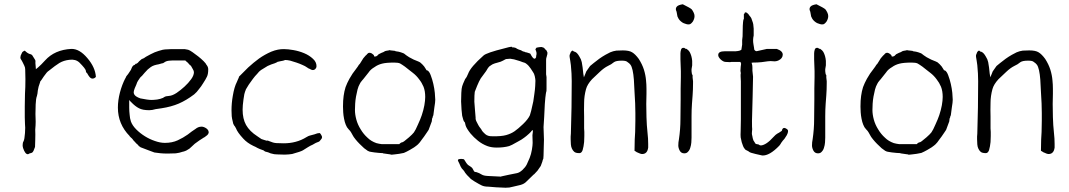

<svg xmlns="http://www.w3.org/2000/svg" viewBox="-20 -712 5005 899"><path d="M117 7Q113 10 111 10Q98 11 88 -19Q86 -26 86 -32Q86 -44 90 -50Q95 -59 97 -89Q99 -118 97 -131Q96 -142 96 -163V-214Q96 -245 97 -273Q99 -302 99 -341Q98 -380 98 -387Q98 -396 94 -404Q91 -410 87 -418.5Q83 -427 77 -436Q74 -442 77 -452Q82 -464 84 -467Q86 -470 90 -472Q93 -473 96 -475Q109 -462 120 -459Q130 -457 133 -450Q139 -441 143 -434Q146 -430 146 -426Q145 -419 147 -402L148 -388L159 -397Q172 -408 191 -429Q236 -479 314 -483Q352 -484 389 -440Q426 -397 429 -352Q422 -344 413 -344Q404 -344 396 -356Q393 -360 392 -362Q390 -368 384 -373Q382 -376 382 -381Q380 -391 352 -419Q334 -436 305 -432Q278 -429 258 -417Q240 -406 209 -381Q200 -376 185 -354Q172 -334 169 -331L168 -330V-328Q159 -304 157 -288Q156 -273 153 -263Q148 -250 147 -223Q147 -197 146 -178Q147 -159 147 -142.5Q147 -126 145 -105Q146 -84 145 -56L144 -24Q143 -23 141.5 -17.5Q140 -12 137 -6Q134 0 130 3Q123 5 117 7Z M601 -60Q599 -63 593 -68Q591 -71 589 -72Q588 -73 587 -74V-75Q532 -131 532 -208Q532 -242 541.5 -278.5Q551 -315 567 -346H568Q569 -351 572 -355.5Q575 -360 578 -363L579 -364L591 -382Q594 -386 595 -390Q597 -394 599 -399Q601 -402 603.5 -404.5Q606 -407 610 -408L611 -409H613V-411V-413H615H616H617Q619 -414 621 -415Q625 -417 628 -421Q631 -425 635 -428Q639 -431 643 -435Q655 -439 663 -446Q686 -459 704 -467Q722 -474 742 -479Q753 -481 762 -481Q771 -481 782 -482H831Q837 -482 845 -482Q852 -481 861 -479Q868 -477 881 -468Q894 -459 908 -448Q922 -437 934 -425Q945 -414 947 -408L948 -407Q955 -398 955 -387Q955 -365 949 -353Q943 -340 931 -322Q926 -314 921.5 -307.5Q917 -301 911 -294Q906 -287 901 -281.5Q896 -276 889 -270Q852 -242 817 -227Q782 -212 736 -205L709 -201Q692 -196 679 -196Q648 -196 631 -205Q613 -214 594 -234L589 -239L585 -244V-237V-231V-208Q585 -192 587 -175Q588 -158 593 -143Q600 -124 618 -106Q636 -88 658.5 -74Q681 -60 705 -52Q730 -43 752 -43Q786 -43 812 -55Q838 -67 859 -82Q869 -90 878 -96.5Q887 -103 895 -108Q908 -119 924 -119Q934 -119 946 -111Q957 -103 957 -93V-90Q955 -83 950 -79Q943 -73 937 -69H936Q925 -62 913.5 -54.5Q902 -47 892 -39Q884 -32 878 -26L867 -16Q860 -11 853 -7.5Q846 -4 838 -2H837Q820 4 803 6Q785 7 765 7Q745 7 731 5.5Q717 4 703 2L676 -8Q662 -13 642 -21Q640 -21 639 -22Q638 -23 636 -24V-25H635Q631 -27 630 -28L629 -29V-30Q625 -35 621 -38Q617 -41 614 -45Q611 -49 607 -52Q604 -55 601 -60ZM618 -315Q616 -310 611 -299Q606 -286 606 -280Q606 -269 617 -261Q626 -255 638 -251H639Q653 -248 667 -246Q681 -244 689 -244Q699 -244 716 -246Q733 -249 741 -253H742Q752 -260 757 -261Q762 -262 772 -263Q787 -264 807 -277Q826 -290 844 -306.5Q862 -323 875 -341Q888 -359 888 -374Q888 -380 883 -388Q879 -396 874 -404L872 -405V-406Q868 -407 867 -410Q864 -414 861 -416V-417Q856 -421 854 -423L849 -427V-428L848 -429H847H846H790Q782 -429 774 -428Q758 -427 748 -419Q745 -417 743 -416Q742 -416 742 -416Q740 -416 737 -415L723 -411Q711 -409 702 -406Q693 -403 686 -398Q679 -393 672 -387Q665 -380 657 -371Q649 -362 645 -357Q639 -352 634 -346V-345Q631 -340 627 -335Q622 -328 618 -315Z M1418 -396Q1416 -397 1415 -398Q1410 -402 1396 -408Q1383 -414 1368 -419Q1352 -424 1339 -428Q1325 -431 1317 -431H1316H1315Q1310 -428 1291 -425Q1284 -424 1278 -422V-421Q1273 -419 1267 -416Q1250 -411 1233 -403Q1222 -397 1202 -384Q1193 -378 1184 -366Q1174 -356 1164 -342.5Q1154 -329 1145 -316Q1137 -303 1131 -293V-292Q1127 -283 1124 -271Q1122 -260 1120 -246Q1118 -233 1117 -220Q1116 -207 1116 -199V-198Q1116 -156 1132 -127Q1149 -97 1185 -74Q1202 -62 1204 -61Q1211 -58 1216 -57L1229 -53L1230 -54Q1235 -54 1241 -51Q1259 -43 1274 -42Q1289 -41 1308 -41Q1338 -41 1364 -48Q1391 -55 1415 -70Q1425 -76 1430 -77Q1449 -82 1450.5 -82.5Q1452 -83 1454 -83.5Q1456 -84 1461 -86Q1465 -88 1476 -89Q1479 -89 1483 -82Q1488 -74 1488 -70Q1488 -64 1483 -59Q1476 -50 1474 -49L1459 -43Q1454 -41 1450 -38Q1447 -36 1445 -35Q1433 -30 1422 -23Q1411 -16 1398 -8Q1388 -2 1348 9H1349Q1349 9 1348 9Q1334 11 1332 11Q1325 11 1313 12L1278 11L1264 10Q1249 7 1247 6Q1234 0 1227 -1Q1221 -2 1219 -4Q1214 -9 1208 -10Q1196 -14 1186 -19Q1176 -25 1166 -29Q1137 -43 1119 -63Q1092 -92 1085 -111Q1082 -116 1080 -120Q1077 -123 1076 -125Q1074 -130 1072 -133Q1071 -137 1070 -142Q1066 -157 1065 -168Q1064 -180 1064 -195Q1064 -229 1070 -263Q1077 -305 1089 -328Q1094 -340 1095 -342Q1099 -349 1099 -353Q1120 -374 1142 -396Q1167 -419 1193 -438Q1220 -457 1250 -470Q1282 -483 1311 -482Q1328 -482 1354 -477.5Q1380 -473 1404 -463Q1428 -453 1445 -437Q1462 -422 1462 -402Q1462 -395 1457 -389.5Q1452 -384 1444 -384Q1439 -384 1429 -390L1422 -393L1420 -395Z M1937 -129Q1949 -155 1955 -173Q1963 -197 1967 -219Q1971 -242 1971 -258Q1971 -286 1963 -306Q1955 -325 1943 -340Q1930 -358 1913 -371Q1904 -378 1895 -385Q1886 -392 1876 -400Q1862 -410 1853 -415Q1844 -419 1826 -419Q1788 -419 1769 -414Q1749 -409 1734 -398Q1715 -387 1706 -373Q1702 -367 1679 -339Q1679 -339 1678 -338H1677V-337L1673 -332Q1669 -328 1665 -320Q1658 -308 1654 -292.5Q1650 -277 1647 -260Q1644 -243 1643 -226.5Q1642 -210 1642 -197Q1642 -176 1648.5 -152Q1655 -128 1669 -106Q1682 -84 1701 -67Q1717 -51 1742 -42Q1749 -40 1755 -39L1768 -37H1769H1848H1850L1851 -39Q1859 -46 1862 -45.5Q1865 -45 1873 -51Q1881 -57 1895 -69Q1911 -83 1918 -92Q1926 -103 1937 -129ZM1979 -92Q1963 -68 1957 -61Q1944 -42 1937 -36Q1933 -32 1919 -22Q1909 -16 1899 -10Q1894 -7 1884 -2Q1872 3 1871 4Q1849 9 1827 11Q1812 13 1809 12V11Q1808 11 1801 10L1773 6Q1773 5 1773 5V6Q1773 6 1773 6V5Q1768 5 1755 4Q1746 3 1736 2H1735Q1726 1 1716 -1Q1708 -2 1704 -5H1703Q1694 -11 1685 -18Q1674 -28 1664 -38Q1654 -48 1645 -59Q1634 -73 1633 -76Q1628 -86 1624 -92Q1621 -98 1612 -107H1613H1612Q1604 -115 1599 -128Q1594 -140 1591 -156Q1588 -171 1587 -186Q1586 -201 1586 -213Q1586 -242 1589 -263Q1592 -285 1598 -304Q1605 -323 1616 -343Q1632 -371 1644 -385Q1655 -399 1655 -400L1660 -408Q1665 -412 1671 -423Q1678 -435 1681 -439Q1694 -455 1698 -457V-458Q1702 -462 1705 -464Q1708 -465 1712 -465Q1714 -465 1718 -463H1719Q1731 -455 1731 -452Q1731 -448 1734 -447Q1738 -447 1740 -448L1743 -449L1744 -450H1745L1753 -458Q1753 -458 1757 -460Q1766 -465 1775 -468Q1784 -474 1788 -474Q1804 -476 1804 -478Q1805 -475 1807 -477L1808 -476H1810L1828 -474Q1831 -474 1832 -472H1833Q1849 -470 1857 -467Q1871 -463 1876 -458Q1879 -455 1896 -444Q1906 -438 1917 -433Q1938 -424 1939 -424Q1940 -424 1947 -420Q1952 -416 1957 -411Q1961 -407 1966 -401Q1970 -396 1975 -387L1976 -385L1977 -383H1979L1980 -382H1982Q1991 -376 1997 -359Q2004 -341 2009 -319Q2014 -297 2016 -277Q2018 -256 2018 -245Q2018 -233 2014 -210Q2011 -191 2009 -172Q2006 -168 2006 -163Q2005 -160 2003 -156V-155Q2002 -152 2002 -146Q2002 -143 2000 -139Q1988 -107 1987 -104Q1986 -103 1979 -92ZM1788 -474Q1788 -475 1788 -475Z M2477 -237Q2477 -237 2482 -272Q2485 -292 2486 -309Q2487 -327 2487 -334Q2487 -341 2484 -355Q2481 -368 2476 -374Q2470 -384 2465 -391Q2453 -407 2451 -408Q2441 -417 2437 -418Q2429 -420 2414 -426Q2406 -429 2387 -434Q2373 -437 2369 -437Q2361 -437 2356 -436Q2349 -436 2346 -434Q2336 -428 2324 -423Q2303 -417 2300 -416H2299Q2296 -415 2286 -411L2285 -410Q2279 -407 2273 -402H2272Q2266 -397 2256 -379Q2243 -362 2231 -345Q2223 -332 2214 -310Q2203 -283 2203 -282Q2201 -269 2201 -236Q2201 -230 2204 -197Q2207 -168 2207 -161Q2206 -152 2212 -141Q2221 -123 2224 -119Q2236 -104 2237 -100Q2239 -96 2252 -84Q2259 -78 2267 -76Q2272 -74 2285 -74Q2327 -73 2350 -79.5Q2373 -86 2389.5 -97.5Q2406 -109 2429 -131Q2452 -153 2461 -172Q2465 -181 2477 -237ZM2473 -79Q2476 -100 2475 -101Q2474 -105 2470 -100Q2464 -92 2457 -86Q2444 -74 2434 -67Q2424 -59 2405 -49Q2372 -30 2364 -28Q2339 -21 2306 -21Q2281 -21 2262 -28Q2238 -37 2218 -53Q2198 -69 2183 -87Q2164 -111 2160 -125Q2157 -139 2156 -140L2153 -143Q2152 -143 2149 -152Q2145 -164 2144 -170L2141 -199L2139 -237L2140 -277Q2141 -299 2144 -308Q2146 -316 2158 -342Q2166 -351 2172 -367Q2183 -398 2244 -452Q2258 -465 2343 -486Q2355 -489 2362 -491Q2370 -493 2378 -493V-492V-490H2387Q2391 -488 2394 -488L2396 -487Q2399 -484 2409 -480Q2418 -477 2418 -477H2419Q2426 -472 2430 -471Q2432 -470 2438 -469V-468L2444 -467Q2450 -466 2451 -465Q2456 -463 2463 -461V-460L2464 -459Q2465 -457 2469 -450Q2474 -442 2478 -439Q2485 -434 2489 -442L2490 -443V-444Q2490 -445 2491 -453Q2493 -458 2492 -465V-466Q2492 -466 2490 -473L2489 -477H2488Q2487 -477 2487 -478L2488 -483Q2489 -485 2490 -486Q2491 -488 2493 -489Q2496 -490 2504 -491Q2510 -492 2515 -492Q2519 -491 2522 -490H2523Q2527 -488 2528 -487Q2531 -484 2535 -479Q2536 -478 2538 -477Q2539 -475 2540 -473Q2542 -469 2543 -467Q2543 -463 2543 -459Q2542 -454 2540 -448V-447Q2537 -440 2537 -432V-404Q2537 -390 2537 -382Q2536 -362 2539 -351V-298Q2539 -283 2538 -283H2537H2538Q2537 -282 2535 -267V-266Q2534 -264 2531 -225Q2531 -225 2528 -164L2525 -117L2527 -58Q2527 -49 2526 -22Q2525 29 2524 31Q2521 37 2520 42V43Q2518 50 2512 65Q2511 67 2503 78Q2498 85 2496 88Q2494 90 2494 90L2481 104Q2480 104 2480 105H2479Q2477 107 2445 138Q2435 149 2417 154L2383 162Q2379 163 2365 166Q2357 167 2347 167Q2338 167 2303 165Q2268 162 2266 162Q2247 162 2235 156Q2226 152 2201 137Q2183 126 2179 120Q2165 107 2158 97Q2153 88 2149 84Q2142 78 2137 68Q2136 66 2130 52Q2125 43 2124 39Q2124 35 2127 34Q2132 32 2140 32Q2152 32 2154 36Q2165 55 2171 60Q2189 71 2192 76Q2200 93 2204 93Q2209 94 2211 94Q2211 94 2211 94H2210Q2211 94 2211 94Q2211 94 2211 94Q2224 98 2235 105Q2244 111 2265 112L2326 115L2327 114Q2328 114 2364 106Q2396 100 2399 99Q2412 97 2426 84Q2440 71 2446.5 58Q2453 45 2460 27.5Q2467 10 2470.5 -11Q2474 -32 2474 -43Q2473 -60 2473 -79Z M2951 -6Q2951 -41 2952 -59L2954 -94Q2955 -111 2955 -147V-183Q2955 -207 2954 -228Q2953 -250 2951 -282Q2950 -313 2948 -339Q2946 -365 2942 -383Q2938 -401 2932 -409Q2928 -415 2916 -423Q2910 -428 2891 -428Q2865 -428 2855 -421Q2842 -410 2826 -403Q2808 -394 2789 -376Q2771 -359 2752 -341Q2730 -317 2724 -295Q2715 -262 2715 -231Q2714 -196 2715 -166Q2715 -136 2715 -111Q2715 -107 2716 -94Q2716 -82 2716 -75Q2716 -61 2715 -47Q2713 -26 2708 -9Q2703 5 2693 5Q2676 5 2669 -1Q2662 -7 2658 -16Q2654 -24 2653 -36Q2652 -48 2652 -60Q2652 -67 2652 -73Q2653 -80 2653 -86Q2655 -147 2656 -208.5Q2657 -270 2657 -332Q2657 -350 2656 -368Q2654 -402 2653 -407Q2652 -416 2650 -428Q2647 -442 2647 -446Q2647 -452 2647 -454Q2648 -456 2651 -464Q2652 -469 2656 -472Q2658 -475 2662 -475Q2665 -472 2668 -470H2671L2673 -469Q2683 -465 2693 -447Q2701 -435 2704 -421Q2706 -409 2708 -396Q2709 -381 2711 -368L2714 -350L2721 -367Q2724 -378 2731 -386Q2738 -396 2743 -403Q2748 -408 2760 -417Q2772 -427 2786 -437Q2800 -447 2815 -455.5Q2830 -464 2837 -467Q2851 -473 2866 -475Q2881 -476 2896 -476Q2926 -476 2940 -467Q2955 -458 2971 -436Q2987 -411 2995 -386Q3003 -360 3005 -335Q3007 -316 3007 -296Q3007 -289 3007 -273Q3006 -255 3006 -225Q3006 -201 3007 -163.5Q3008 -126 3012 -89Q3015 -64 3015 -38Q3015 -30 3015 -21Q3014 -13 3011 -6Q3008 1 3002 5Q2994 10 2984 9Q2980 9 2965 2Q2961 1 2958 -2Q2951 -6 2951 -6ZM3002 5ZM2743 -403Z M3148 -657Q3146 -661 3145 -665Q3143 -675 3150 -682Q3157 -689 3177 -692Q3182 -690 3204 -678Q3215 -672 3219 -668Q3223 -663 3227.5 -654Q3232 -645 3232 -637Q3232 -624 3224 -611Q3215 -599 3208 -598Q3201 -597 3194 -599Q3187 -601 3181 -603.5Q3175 -606 3168 -612Q3161 -618 3157.5 -624Q3154 -630 3152 -635Q3150 -648 3148 -657ZM3223 -360V-350V-349L3225 -332V-323Q3225 -292 3223 -266L3220 -226Q3218 -199 3218 -168V-68Q3218 -58 3217 -45Q3216 -32 3212 -20Q3209 -9 3201 -1Q3195 6 3184 6Q3170 6 3163 -6Q3156 -19 3156 -31Q3156 -46 3159 -60Q3166 -108 3166 -153Q3166 -199 3167 -247Q3167 -273 3167 -298Q3168 -324 3168 -351V-379L3166 -434V-462Q3166 -470 3169 -480Q3172 -488 3179 -488H3184L3189 -484Q3192 -483 3195 -483L3196 -482Q3204 -477 3209 -469Q3214 -460 3217 -449.5Q3220 -439 3221 -427V-406L3218 -388V-387V-379Q3218 -377 3219 -371Q3219 -364 3223 -360Z M3467 -651 3468 -654Q3468 -654 3471 -654Q3477 -654 3483 -647Q3486 -644 3487 -642Q3489 -638 3494 -633Q3498 -629 3502 -615Q3506 -605 3507 -598L3509 -578V-546Q3504 -525 3508 -504Q3510 -490 3511 -486V-485Q3511 -478 3516 -475Q3520 -471 3526 -473L3571 -483Q3595 -483 3617 -483V-482V-483Q3646 -473 3645 -455Q3644 -438 3625 -429Q3614 -424 3603 -425Q3587 -427 3575 -425L3546 -421Q3528 -419 3505 -419L3499 -418L3501 -412Q3503 -406 3503 -395Q3503 -383 3503 -381L3506 -353L3504 -258Q3501 -162 3501 -146Q3501 -111 3502 -107Q3502 -104 3501 -96Q3500 -85 3501 -82Q3502 -80 3503 -73Q3504 -65 3507 -57V-56L3517 -40Q3519 -37 3530 -36L3533 -35Q3537 -31 3543 -31Q3568 -33 3602 -71Q3612 -82 3619 -86Q3623 -88 3628 -91Q3632 -94 3634 -95Q3638 -97 3640 -99L3641 -100V-101Q3644 -113 3652 -113Q3657 -113 3664 -108Q3670 -104 3670 -98Q3670 -90 3664 -79Q3657 -67 3653 -62Q3648 -57 3645 -53Q3642 -49 3640 -46Q3637 -43 3635 -38L3629 -30Q3583 18 3549 16Q3544 15 3518 9Q3492 3 3488 -1Q3485 -4 3476 -8Q3470 -10 3467 -15Q3462 -21 3459.5 -27.5Q3457 -34 3453 -46Q3450 -59 3448 -69Q3447 -79 3448 -99Q3449 -119 3449 -153V-331Q3447 -363 3448 -367L3449 -368L3447 -380Q3448 -402 3450 -413V-414L3447 -422H3406Q3401 -422 3399 -421L3378 -422Q3367 -422 3354 -434Q3342 -446 3343 -455Q3343 -472 3374 -472Q3381 -472 3384 -472H3413Q3421 -471 3434 -473Q3443 -474 3448 -477Q3454 -480 3452 -487Q3452 -488 3453 -489Q3454 -492 3454 -497Q3454 -500 3455 -502Q3455 -503 3455 -514V-524L3457 -542Q3457 -602 3461 -621Q3462 -622 3463 -622Q3463 -634 3463 -643V-646H3464Z M3774 -657Q3772 -661 3771 -665Q3769 -675 3776 -682Q3783 -689 3803 -692Q3808 -690 3830 -678Q3841 -672 3845 -668Q3849 -663 3853.5 -654Q3858 -645 3858 -637Q3858 -624 3850 -611Q3841 -599 3834 -598Q3827 -597 3820 -599Q3813 -601 3807 -603.5Q3801 -606 3794 -612Q3787 -618 3783.5 -624Q3780 -630 3778 -635Q3776 -648 3774 -657ZM3849 -360V-350V-349L3851 -332V-323Q3851 -292 3849 -266L3846 -226Q3844 -199 3844 -168V-68Q3844 -58 3843 -45Q3842 -32 3838 -20Q3835 -9 3827 -1Q3821 6 3810 6Q3796 6 3789 -6Q3782 -19 3782 -31Q3782 -46 3785 -60Q3792 -108 3792 -153Q3792 -199 3793 -247Q3793 -273 3793 -298Q3794 -324 3794 -351V-379L3792 -434V-462Q3792 -470 3795 -480Q3798 -488 3805 -488H3810L3815 -484Q3818 -483 3821 -483L3822 -482Q3830 -477 3835 -469Q3840 -460 3843 -449.5Q3846 -439 3847 -427V-406L3844 -388V-387V-379Q3844 -377 3845 -371Q3845 -364 3849 -360Z M4360 -129Q4372 -155 4378 -173Q4386 -197 4390 -219Q4394 -242 4394 -258Q4394 -286 4386 -306Q4378 -325 4366 -340Q4353 -358 4336 -371Q4327 -378 4318 -385Q4309 -392 4299 -400Q4285 -410 4276 -415Q4267 -419 4249 -419Q4211 -419 4192 -414Q4172 -409 4157 -398Q4138 -387 4129 -373Q4125 -367 4102 -339Q4102 -339 4101 -338H4100V-337L4096 -332Q4092 -328 4088 -320Q4081 -308 4077 -292.5Q4073 -277 4070 -260Q4067 -243 4066 -226.5Q4065 -210 4065 -197Q4065 -176 4071.5 -152Q4078 -128 4092 -106Q4105 -84 4124 -67Q4140 -51 4165 -42Q4172 -40 4178 -39L4191 -37H4192H4271H4273L4274 -39Q4282 -46 4285 -45.5Q4288 -45 4296 -51Q4304 -57 4318 -69Q4334 -83 4341 -92Q4349 -103 4360 -129ZM4402 -92Q4386 -68 4380 -61Q4367 -42 4360 -36Q4356 -32 4342 -22Q4332 -16 4322 -10Q4317 -7 4307 -2Q4295 3 4294 4Q4272 9 4250 11Q4235 13 4232 12V11Q4231 11 4224 10L4196 6Q4196 5 4196 5V6Q4196 6 4196 6V5Q4191 5 4178 4Q4169 3 4159 2H4158Q4149 1 4139 -1Q4131 -2 4127 -5H4126Q4117 -11 4108 -18Q4097 -28 4087 -38Q4077 -48 4068 -59Q4057 -73 4056 -76Q4051 -86 4047 -92Q4044 -98 4035 -107H4036H4035Q4027 -115 4022 -128Q4017 -140 4014 -156Q4011 -171 4010 -186Q4009 -201 4009 -213Q4009 -242 4012 -263Q4015 -285 4021 -304Q4028 -323 4039 -343Q4055 -371 4067 -385Q4078 -399 4078 -400L4083 -408Q4088 -412 4094 -423Q4101 -435 4104 -439Q4117 -455 4121 -457V-458Q4125 -462 4128 -464Q4131 -465 4135 -465Q4137 -465 4141 -463H4142Q4154 -455 4154 -452Q4154 -448 4157 -447Q4161 -447 4163 -448L4166 -449L4167 -450H4168L4176 -458Q4176 -458 4180 -460Q4189 -465 4198 -468Q4207 -474 4211 -474Q4227 -476 4227 -478Q4228 -475 4230 -477L4231 -476H4233L4251 -474Q4254 -474 4255 -472H4256Q4272 -470 4280 -467Q4294 -463 4299 -458Q4302 -455 4319 -444Q4329 -438 4340 -433Q4361 -424 4362 -424Q4363 -424 4370 -420Q4375 -416 4380 -411Q4384 -407 4389 -401Q4393 -396 4398 -387L4399 -385L4400 -383H4402L4403 -382H4405Q4414 -376 4420 -359Q4427 -341 4432 -319Q4437 -297 4439 -277Q4441 -256 4441 -245Q4441 -233 4437 -210Q4434 -191 4432 -172Q4429 -168 4429 -163Q4428 -160 4426 -156V-155Q4425 -152 4425 -146Q4425 -143 4423 -139Q4411 -107 4410 -104Q4409 -103 4402 -92ZM4211 -474Q4211 -475 4211 -475Z M4854 -6Q4854 -41 4855 -59L4857 -94Q4858 -111 4858 -147V-183Q4858 -207 4857 -228Q4856 -250 4854 -282Q4853 -313 4851 -339Q4849 -365 4845 -383Q4841 -401 4835 -409Q4831 -415 4819 -423Q4813 -428 4794 -428Q4768 -428 4758 -421Q4745 -410 4729 -403Q4711 -394 4692 -376Q4674 -359 4655 -341Q4633 -317 4627 -295Q4618 -262 4618 -231Q4617 -196 4618 -166Q4618 -136 4618 -111Q4618 -107 4619 -94Q4619 -82 4619 -75Q4619 -61 4618 -47Q4616 -26 4611 -9Q4606 5 4596 5Q4579 5 4572 -1Q4565 -7 4561 -16Q4557 -24 4556 -36Q4555 -48 4555 -60Q4555 -67 4555 -73Q4556 -80 4556 -86Q4558 -147 4559 -208.5Q4560 -270 4560 -332Q4560 -350 4559 -368Q4557 -402 4556 -407Q4555 -416 4553 -428Q4550 -442 4550 -446Q4550 -452 4550 -454Q4551 -456 4554 -464Q4555 -469 4559 -472Q4561 -475 4565 -475Q4568 -472 4571 -470H4574L4576 -469Q4586 -465 4596 -447Q4604 -435 4607 -421Q4609 -409 4611 -396Q4612 -381 4614 -368L4617 -350L4624 -367Q4627 -378 4634 -386Q4641 -396 4646 -403Q4651 -408 4663 -417Q4675 -427 4689 -437Q4703 -447 4718 -455.5Q4733 -464 4740 -467Q4754 -473 4769 -475Q4784 -476 4799 -476Q4829 -476 4843 -467Q4858 -458 4874 -436Q4890 -411 4898 -386Q4906 -360 4908 -335Q4910 -316 4910 -296Q4910 -289 4910 -273Q4909 -255 4909 -225Q4909 -201 4910 -163.5Q4911 -126 4915 -89Q4918 -64 4918 -38Q4918 -30 4918 -21Q4917 -13 4914 -6Q4911 1 4905 5Q4897 10 4887 9Q4883 9 4868 2Q4864 1 4861 -2Q4854 -6 4854 -6ZM4905 5ZM4646 -403Z"/></svg>

Font: ToneOZ-Tsuipita-TC
Style: Tsuipita-TC
Weight: 400
Designer: :Jeffrey Xuan (Chih-Lin Hsuan)  :
Foundry: jeffreyx@gmail.com, cjkFonts.io
Version: Version 0.24071